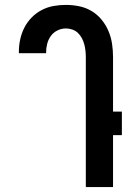

<svg xmlns="http://www.w3.org/2000/svg" viewBox="-20 -763 540 783"><path d="M330 0V-530Q330 -543 328.5 -556.5Q327 -570 323.5 -583Q320 -596 313.5 -608Q307 -620 297.5 -629Q288 -638 275 -642.5Q262 -647 249 -647Q231 -647 214.5 -639Q198 -631 187.5 -616.5Q177 -602 172.5 -584.5Q168 -567 168 -549V-546H57V-552Q57 -578 62.5 -603Q68 -628 79.5 -650.5Q91 -673 109 -691.5Q127 -710 150 -722Q173 -734 198 -738.5Q223 -743 249 -743Q276 -743 303 -737.5Q330 -732 353.5 -718Q377 -704 394.5 -682.5Q412 -661 422.5 -636Q433 -611 437 -584Q441 -557 441 -530V-308H477V-212H441V0Z"/></svg>

Font: Iosevka
Style: Bold
Weight: 700
Monospace: yes
Designer: Belleve Invis
Foundry: Belleve Invis
Version: Version 32.5.0; ttfautohint (v1.8.4)